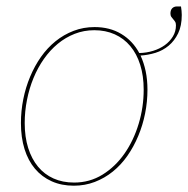

<svg xmlns="http://www.w3.org/2000/svg" viewBox="-20 -584 598 610"><path d="M214.5 6Q175.5 6 144.2 -8Q113 -22 91.2 -47.8Q69.5 -73.5 58 -110.2Q46.5 -147 46.5 -193Q46.5 -231.5 54 -269Q61.5 -306.5 75.8 -340.5Q90 -374.5 110.2 -403.2Q130.5 -432 156.5 -453Q182.5 -474 213.8 -486Q245 -498 280.5 -498Q329 -498 365.2 -476.2Q401.5 -454.5 422.5 -415.5Q445.5 -416 466.5 -422.5Q487.5 -429 503.5 -440.5Q519.5 -452 529.2 -468Q539 -484 539 -503.5Q539 -511 536.2 -515.2Q533.5 -519.5 530.2 -523Q527 -526.5 524.2 -530.5Q521.5 -534.5 521.5 -541Q521.5 -552 527.2 -557.8Q533 -563.5 542 -563.5H555Q556 -557.5 556.8 -549.8Q557.5 -542 557.5 -536.5Q557.5 -502 546 -478.2Q534.5 -454.5 516 -439Q497.5 -423.5 474 -416.2Q450.5 -409 426.5 -407.5Q437 -385 442.8 -357.8Q448.5 -330.5 448.5 -299Q448.5 -261 441 -223.5Q433.5 -186 419.2 -152Q405 -118 384.8 -89Q364.5 -60 338.5 -39Q312.5 -18 281.2 -6Q250 6 214.5 6ZM215.5 -4Q265 -4 305.8 -29.2Q346.5 -54.5 375.5 -96Q404.5 -137.5 420.5 -190.5Q436.5 -243.5 436.5 -299Q436.5 -343 425.5 -378Q414.5 -413 394 -437.5Q373.5 -462 344.5 -475Q315.5 -488 279.5 -488Q246.5 -488 217.2 -476.5Q188 -465 163.5 -444.8Q139 -424.5 119.5 -396.8Q100 -369 86.5 -336.2Q73 -303.5 65.8 -267Q58.5 -230.5 58.5 -193Q58.5 -149 69.5 -114Q80.5 -79 100.8 -54.5Q121 -30 150 -17Q179 -4 215.5 -4Z"/></svg>

Font: Lato Hairline
Style: Italic
Weight: 100
Italic angle: -7°
Designer: Lukasz Dziedzic
Foundry: tyPoland Lukasz Dziedzic
Version: Version 2.007; 2014-02-27